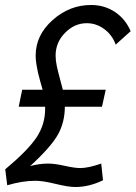

<svg xmlns="http://www.w3.org/2000/svg" viewBox="-20 -735 544 770"><path d="M345 -715Q399 -715 441 -687Q483 -659 504 -610L444 -556Q430 -595 398 -618.5Q366 -642 328 -642Q279 -642 241 -603.5Q203 -565 203 -512Q203 -493 207.5 -471.5Q212 -450 220 -420.5Q228 -391 232 -375H404L389 -307H240Q240 -246 213 -196.5Q186 -147 101 -69Q138 -79 173 -79Q199 -79 239.5 -70Q280 -61 302 -61Q334 -61 386 -79L393 -12Q337 15 282 15Q254 15 203 2.5Q152 -10 122 -10Q70 -10 9 8L1 -56Q92 -132 126.5 -184Q161 -236 161 -298V-307H55L69 -375H151Q148 -385 141.5 -408.5Q135 -432 132 -445Q129 -458 126 -477Q123 -496 123 -512Q123 -594 191 -654.5Q259 -715 345 -715Z"/></svg>

Font: Raleway-v4020 Medium
Style: Italic
Weight: 500
Italic angle: -12°
Designer: Matt McInerney, Pablo Impallari, Rodrigo Fuenzalida
Foundry: Matt McInerney, Pablo Impallari, Rodrigo Fuenzalida
Version: Version 4.020;PS 004.020;hotconv 1.0.88;makeotf.lib2.5.64775